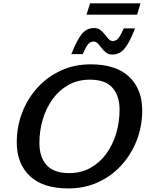

<svg xmlns="http://www.w3.org/2000/svg" viewBox="-20 -1096 876 1128"><path d="M815.5 -447.5Q815.5 -355 783.8 -272.5Q752 -190 694 -126Q636 -62 556.5 -25.5Q477 11 382 11Q232 11 155.2 -62Q78.5 -135 78.5 -259.5Q78.5 -352 110.2 -434.5Q142 -517 200.2 -581Q258.5 -645 337.8 -681.5Q417 -718 512.5 -718Q662 -718 738.8 -645Q815.5 -572 815.5 -447.5ZM211.5 -255.5Q211.5 -173 254 -126Q296.5 -79 386 -79Q456 -79 511 -109.5Q566 -140 604.2 -192.5Q642.5 -245 662.5 -311.8Q682.5 -378.5 682.5 -451.5Q682.5 -534 640.2 -581Q598 -628 508 -628Q438 -628 383 -597.5Q328 -567 289.8 -514.5Q251.5 -462 231.5 -395.2Q211.5 -328.5 211.5 -255.5ZM773.5 -929Q749 -867 728.2 -833.8Q707.5 -800.5 686.5 -788Q665.5 -775.5 640 -775.5Q618.5 -775.5 603.5 -787Q588.5 -798.5 577 -813.8Q565.5 -829 554.5 -840.5Q543.5 -852 530 -852Q513 -852 500 -839Q487 -826 466 -778H399Q424 -840 444.5 -873.2Q465 -906.5 486 -919Q507 -931.5 533 -931.5Q554.5 -931.5 569.5 -920Q584.5 -908.5 596 -893.2Q607.5 -878 618.2 -866.5Q629 -855 642.5 -855Q659.5 -855 672.5 -868Q685.5 -881 707 -929ZM488.5 -1010 509 -1076.5H805.5L785.5 -1010Z"/></svg>

Font: Newsreader Caption Medium
Style: Italic
Weight: 500
Italic angle: -17°
Designer: Hugues Gentile
Foundry: Production Type
Version: Version 1.001